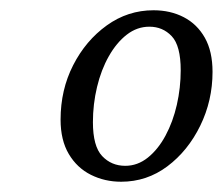

<svg xmlns="http://www.w3.org/2000/svg" viewBox="-20 -770 434 374"><path d="M216 -416Q184 -416 157 -429.5Q130 -443 114 -470Q98 -497 98 -537Q98 -595 122.5 -643Q147 -691 188 -720.5Q229 -750 279 -750Q312 -750 338 -736.5Q364 -723 379 -696.5Q394 -670 394 -630Q394 -574 370 -525Q346 -476 306 -446Q266 -416 216 -416ZM224 -447Q248 -447 268 -463Q288 -479 302.5 -506Q317 -533 324.5 -566Q332 -599 332 -633Q332 -681 314.5 -699.5Q297 -718 271 -718Q247 -718 227 -702.5Q207 -687 192 -660.5Q177 -634 169 -600.5Q161 -567 161 -532Q161 -485 179 -466Q197 -447 224 -447Z"/></svg>

Font: Source Serif 4
Style: Italic
Weight: 400
Italic angle: -12°
Designer: Frank Grießhammer
Foundry: Adobe Systems Incorporated
Version: Version 4.004;hotconv 1.0.116;makeotfexe 2.5.65601